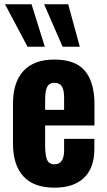

<svg xmlns="http://www.w3.org/2000/svg" viewBox="-20 -865 499 895"><path d="M272 -647 185.5 -845.2H297.9L352.1 -647ZM108.4 -647 3.4 -845.2H127L189 -647ZM190.4 -353H278.8V-409.7Q278.8 -446.8 267.8 -462.9Q256.8 -479 233.4 -479Q210 -479 200.2 -460.7Q190.4 -442.4 190.4 -396.5ZM234.4 9.8Q137.2 9.8 88.9 -43.2Q40.5 -96.2 40.5 -195.3V-382.3Q40.5 -481.4 89.4 -534.4Q138.2 -587.4 233.9 -587.4Q332 -587.4 376.2 -534.4Q420.4 -481.4 420.4 -377V-280.3H190.4V-185.5Q190.4 -142.6 199.2 -120.8Q208 -99.1 233.9 -99.1Q278.8 -99.1 278.8 -164.1V-217.8H419.9V-170.9Q419.9 -83 372.1 -36.6Q324.2 9.8 234.4 9.8Z"/></svg>

Font: Oswald
Style: DemiBold
Weight: 600
Designer: Vernon Adams
Foundry: Vernon Adams
Version: 3.0; ttfautohint (v0.95) -l 8 -r 50 -G 200 -x 0 -w "G" -W -c